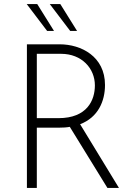

<svg xmlns="http://www.w3.org/2000/svg" viewBox="-20 -929 673 949"><path d="M247 -776 164 -909H112L213 -776ZM361 -776 278 -909H226L327 -776ZM568 0 376 -315C465 -349 499 -429 499 -509C499 -650 381 -710 275 -710H113V0H162V-298H272C291 -298 309 -299 325 -302L511 0ZM269 -345H162V-663H282C384 -663 449 -591 449 -507C449 -434 411 -345 269 -345Z"/></svg>

Font: Sulaf Light
Style: Regular
Weight: 300
Designer: Bandar Raffah (Arabic) and Santiago Orozco (Latin)
Foundry: Caramella and Typemade
Version: Version 1.005;PS 001.005;hotconv 1.0.88;makeotf.lib2.5.64775